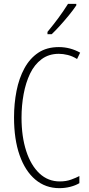

<svg xmlns="http://www.w3.org/2000/svg" viewBox="-20 -969 461 999"><path d="M286 -689Q234 -689 196.5 -661Q159 -633 136.5 -586Q114 -539 103 -479.5Q92 -420 92 -357Q92 -258 116.5 -183Q141 -108 185.5 -66.5Q230 -25 291 -25Q324 -25 350 -34.5Q376 -44 393 -53V-16Q373 -4 345.5 3Q318 10 289 10Q217 10 164 -34.5Q111 -79 82 -161.5Q53 -244 53 -358Q53 -430 66 -496Q79 -562 107 -613.5Q135 -665 179 -694.5Q223 -724 286 -724Q345 -724 397 -695L381 -662Q357 -677 332.5 -683Q308 -689 286 -689ZM377 -941Q361 -917 338.5 -889.5Q316 -862 292 -835.5Q268 -809 249 -791H227V-803Q260 -843 285 -877Q310 -911 334 -949H377Z"/></svg>

Font: Noto Sans Gujarati UI ExtraCondensed ExtraLight
Style: Regular
Weight: 200
Width: 2
Designer: Jelle Bosma - Monotype Design Team, Universal Thirst
Foundry: Monotype Imaging Inc.
Version: Version 2.106; ttfautohint (v1.8.4.7-5d5b)